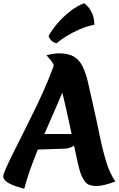

<svg xmlns="http://www.w3.org/2000/svg" viewBox="-39 -1135 735 1188"><path d="M399 -711Q386 -659 358 -590Q330 -521 295.5 -443Q261 -365 225.5 -282.5Q190 -200 160 -119.5Q130 -39 111 33Q59 19 30.5 6Q2 -7 -8.5 -20Q-19 -33 -19 -44Q-19 -57 -0.5 -98Q18 -139 48.5 -200Q79 -261 116 -334.5Q153 -408 190.5 -486Q228 -564 259 -639Q290 -714 309 -777ZM459 -65Q452 -85 442 -128Q432 -171 420 -229.5Q408 -288 394 -353.5Q380 -419 365 -484.5Q350 -550 334.5 -608Q319 -666 304 -708Q291 -743 275 -762Q259 -781 249 -793Q270 -799 290.5 -802Q311 -805 326 -805Q384 -805 418.5 -784.5Q453 -764 472.5 -723.5Q492 -683 505.5 -625Q519 -567 535 -494Q558 -394 576.5 -302Q595 -210 618 -135Q641 -60 675 -12Q644 0 612.5 8Q581 16 559 16Q512 16 492.5 -5Q473 -26 459 -65ZM187 -306H456Q453 -278 440.5 -258Q428 -238 407 -227Q386 -216 358 -215L142 -208ZM262 -913Q281 -948 316 -989.5Q351 -1031 395.5 -1065.5Q440 -1100 482 -1115Q492 -1108 506 -1092.5Q520 -1077 532 -1050.5Q544 -1024 545 -982Q498 -973 452.5 -953Q407 -933 370.5 -910Q334 -887 310 -867Q293 -871 279 -884Q265 -897 262 -913Z"/></svg>

Font: Merienda ExtraBold
Style: Regular
Weight: 800
Designer: Eduardo Rodriguez Tunni
Foundry: Eduardo Rodriguez Tunni
Version: Version 2.001